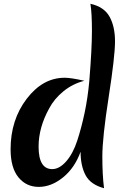

<svg xmlns="http://www.w3.org/2000/svg" viewBox="-20 -977 656 1015"><path d="M184 -202Q184 -83 256 -83Q294 -83 330 -124Q366 -165 388.5 -234Q411 -303 427.5 -381.5Q444 -460 452 -548Q466 -718 466 -813.5Q466 -909 458 -957Q530 -941 559 -889Q588 -837 588 -758Q588 -679 554.5 -464Q521 -249 521 -150Q521 -51 530 18Q459 -1 432.5 -50.5Q406 -100 406 -175Q375 -89 313 -39Q251 11 185 11Q119 11 77.5 -39.5Q36 -90 36 -188Q36 -343 121 -454.5Q206 -566 322 -566Q355 -566 426 -550Q364 -534 315.5 -494.5Q267 -455 240 -404Q184 -303 184 -202Z"/></svg>

Font: Merienda One
Style: Regular
Weight: 400
Designer: Eduardo Rodriguez Tunni
Foundry: Eduardo Rodriguez Tunni
Version: Version 1.001